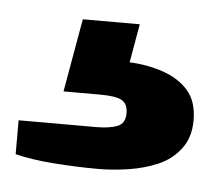

<svg xmlns="http://www.w3.org/2000/svg" viewBox="-31 -56 317 282"><g transform="rotate(5 128.0 84.5)"><path d="M123 193Q91 193 57.5 190.5Q24 188 0 182V132H114Q134 132 145.5 127.5Q157 123 157 108Q157 94 148 89Q139 84 116 84H62L81 -24H165L155 33Q181 34 204.5 42Q228 50 242 66Q256 82 256 110Q256 135 243 152Q230 169 210 177.5Q190 186 167 189.5Q144 193 123 193Z"/></g></svg>

Font: Archivo SemiExpanded
Style: Bold
Weight: 700
Width: 6
Designer: Hector Gatti
Foundry: Omnibus-Type
Version: Version 2.001